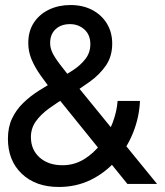

<svg xmlns="http://www.w3.org/2000/svg" viewBox="-20 -732 656 764"><path d="M214 12Q122 12 66.8 -40.5Q11.5 -93 11.5 -180Q11.5 -226 28.2 -261Q45 -296 72.8 -322.8Q100.5 -349.5 134 -370.8Q167.5 -392 201 -410.5Q237.5 -431 269.2 -451.8Q301 -472.5 320.2 -497.8Q339.5 -523 339.5 -556Q339.5 -593.5 315.8 -614.8Q292 -636 258.5 -636Q223 -636 201.2 -615.8Q179.5 -595.5 179.5 -561Q179.5 -542 188 -523.5Q196.5 -505 217.5 -477.2Q238.5 -449.5 276.5 -403L605 0H487L202 -352.5Q166.5 -396.5 142 -431.2Q117.5 -466 105 -497Q92.5 -528 92.5 -560.5Q92.5 -608.5 115.2 -642.5Q138 -676.5 176 -694.2Q214 -712 260.5 -712Q309 -712 346.2 -692.8Q383.5 -673.5 405 -638.8Q426.5 -604 426.5 -558.5Q426.5 -508 401.8 -471.8Q377 -435.5 337.2 -406.8Q297.5 -378 251.5 -350.5Q208 -324.5 174.5 -300Q141 -275.5 122 -248.2Q103 -221 103 -186.5Q103 -136 137.8 -105.2Q172.5 -74.5 228.5 -74.5Q275 -74.5 313.8 -98Q352.5 -121.5 381.5 -159.5Q410.5 -197.5 427.8 -242.5Q445 -287.5 448 -330.5H537Q534 -264 509 -202.5Q484 -141 441 -92.5Q398 -44 340.5 -16Q283 12 214 12Z"/></svg>

Font: Overpass Mono Medium
Style: Regular
Weight: 500
Monospace: yes
Designer: Delve Withrington, Dave Bailey
Foundry: Delve Fonts LLC
Version: Version 4.000